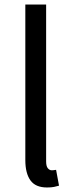

<svg xmlns="http://www.w3.org/2000/svg" viewBox="-20 -816 324 849"><path d="M188 13Q137 13 114.5 -18.5Q92 -50 92 -108V-796H184V-102Q184 -81 191.5 -72Q199 -63 209 -63Q213 -63 217 -63.5Q221 -64 228 -65L241 5Q231 8 219 10.5Q207 13 188 13Z"/></svg>

Font: Source Han Sans
Style: Regular
Weight: 400
Designer: Ryoko NISHIZUKA Ë•øÂ°öÊ∂ºÂ≠ê (kana, bopomofo & ideographs); Paul D. Hunt (Latin, Greek & Cyrillic); Sandoll Communicatio
Foundry: Adobe
Version: Version 2.004;hotconv 1.0.118;makeotfexe 2.5.65603